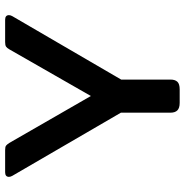

<svg xmlns="http://www.w3.org/2000/svg" viewBox="-6 -714 720 748"><g transform="rotate(-90 354.0 -340.0)"><path d="M289 -36V-229L43 -652Q39 -659 39 -665Q39 -680 57 -680H143Q156 -680 160.5 -676.5Q165 -673 171 -664L354 -346L536 -664Q541 -673 546.5 -676.5Q552 -680 564 -680H651Q669 -680 669 -665Q669 -659 665 -652L418 -228V-36Q418 -18 409.5 -9Q401 0 380 0H327Q307 0 298 -9Q289 -18 289 -36Z"/></g></svg>

Font: Mitr
Style: Regular
Weight: 400
Designer: Thanarat Vachiruckul
Foundry: Cadson Demak
Version: Version 1.003